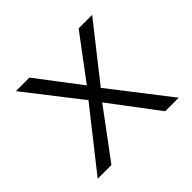

<svg xmlns="http://www.w3.org/2000/svg" viewBox="-109 -537 662 662"><g transform="rotate(-45 221.5 -206.5)"><path d="M193 -214 38 -413H104L225 -254L344 -413H410L253 -214L419 0H353L221 -175L91 0H24Z"/></g></svg>

Font: Ysabeau Semilight
Style: Regular
Weight: 300
Designer: Christian Thalmann (Catharsis Fonts)
Version: Version 0.003